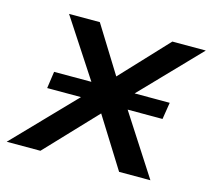

<svg xmlns="http://www.w3.org/2000/svg" viewBox="-115 -599 768 693"><g transform="rotate(15 268.5 -252.0)"><path d="M0 0ZM0 0ZM-36 0 219 -264 62 -504H177L285 -330L448 -504H573L335 -257L501 0H384L267 -187L90 0ZM55 -225 64 -288H496L486 -225Z"/></g></svg>

Font: Winston Medium
Style: Italic
Weight: 500
Italic angle: -9°
Designer: Original fonts by Vernon Adams / Changes by Cristiano Sobral
Foundry: Original fonts by Vernon Adams / Changes by Cristiano Sobral
Version: Version 2.503;July 17, 2020;FontCreator 13.0.0.2655 64-bit